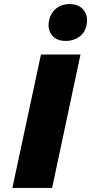

<svg xmlns="http://www.w3.org/2000/svg" viewBox="-20 -927 450 947"><path d="M41 0 182 -658H377L237 0ZM305 -725Q270 -725 249.5 -740.5Q229 -756 222.5 -780Q216 -804 223 -830Q231 -865 258 -886Q285 -907 323 -907Q357 -907 378 -891.5Q399 -876 406 -852Q413 -828 406 -799Q397 -763 369 -744Q341 -725 305 -725Z"/></svg>

Font: Ysabeau Infant Black
Style: Italic
Weight: 900
Italic angle: -12°
Designer: Christian Thalmann (Catharsis Fonts)
Version: Version 2.001;gftools[0.9.30]; featfreeze: ss01,ss02,lnum